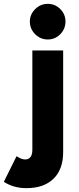

<svg xmlns="http://www.w3.org/2000/svg" viewBox="-87 -762 410 997"><path d="M68 -650Q68 -687 95.5 -714.5Q123 -742 161 -742Q199 -742 226 -715Q253 -688 253 -650Q253 -612 226 -584.5Q199 -557 161 -557Q123 -557 95.5 -584.5Q68 -612 68 -650ZM-1 49Q24 66 44 66Q62 66 71.5 53Q81 40 81 16V-500H241V28Q241 117 191 166Q141 215 50 215Q-17 215 -67 182Z"/></svg>

Font: Oak Sans ExtraBold
Style: Regular
Weight: 800
Designer: Erik Kennedy, Walven
Foundry: Erik Kennedy, Walven
Version: Version 1.000